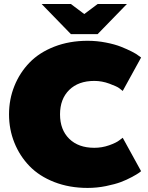

<svg xmlns="http://www.w3.org/2000/svg" viewBox="-20 -920 740 957"><path d="M400 -750H333.3L187.5 -900H333.3L400 -850L466.7 -900H612.5L466.7 -750ZM416.7 -716.7Q463.3 -716.7 507.9 -707.9Q552.5 -699.2 582.9 -687.1Q613.3 -675 637.1 -662.9Q660.8 -650.8 671.7 -641.7L683.3 -633.3L591.7 -466.7Q585 -472.5 573.8 -480.8Q562.5 -489.2 525.4 -502.9Q488.3 -516.7 450 -516.7Q370.8 -516.7 325 -471.7Q279.2 -426.7 279.2 -350Q279.2 -273.3 325 -228.3Q370.8 -183.3 450 -183.3Q488.3 -183.3 523.8 -195.8Q559.2 -208.3 575 -220.8L591.7 -233.3L683.3 -66.7Q679.2 -63.3 671.2 -57.5Q663.3 -51.7 637.1 -37.5Q610.8 -23.3 582.1 -12.5Q553.3 -1.7 508.3 7.5Q463.3 16.7 416.7 16.7Q325.8 16.7 250.8 -12.5Q175.8 -41.7 127.1 -92.1Q78.3 -142.5 51.7 -208.8Q25 -275 25 -350Q25 -425 51.7 -491.2Q78.3 -557.5 127.1 -607.9Q175.8 -658.3 250.8 -687.5Q325.8 -716.7 416.7 -716.7Z"/></svg>

Font: BoonTook
Style: Regular
Weight: 400
Designer: Sungsit Sawaiwan
Foundry: FontUni
Version: Version 3.0